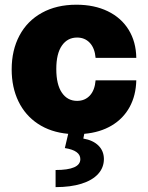

<svg xmlns="http://www.w3.org/2000/svg" viewBox="-20 -557 626 811"><path d="M302.7 -537.1Q378.4 -537.1 435.3 -509.5Q492.2 -481.9 523.4 -431.2Q554.7 -380.4 555.7 -312.5H383.8Q380.4 -353.5 359.4 -376Q338.4 -398.4 305.7 -398.4Q265.1 -398.4 241.5 -364.5Q217.8 -330.6 217.8 -265.6Q217.8 -199.7 241.5 -165.3Q265.1 -130.9 305.7 -130.9Q338.4 -130.9 359.4 -153.3Q380.4 -175.8 383.8 -217.8H555.7Q554.2 -153.8 527.6 -105Q501 -56.2 451.9 -26.9Q402.8 2.4 335.9 8.3L332 28.3Q372.6 35.2 395.5 57.6Q418.5 80.1 418.9 114.3Q418.9 150.9 394.5 177.7Q370.1 204.6 324.2 219Q278.3 233.4 214.8 233.4V161.1Q319.3 161.1 319.3 115.2Q319.3 78.6 253.9 68.4L268.1 8.3Q193.8 1.5 140.1 -34.2Q86.4 -69.8 57.9 -128.9Q29.3 -188 29.3 -263.7Q29.3 -345.2 62.3 -407Q95.2 -468.8 157 -502.9Q218.8 -537.1 302.7 -537.1Z"/></svg>

Font: Pretendard GOV Black
Style: Regular
Weight: 900
Designer: Base glyphs from Inter by Rasmus Andersson; Hangeul glyphs from Noto Sans CJK(Source Han Sans) by Jang Soo-young and Kan
Foundry: Kil Hyung-jin
Version: Version 1.309